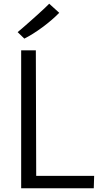

<svg xmlns="http://www.w3.org/2000/svg" viewBox="-20 -1014 554 1034"><path d="M94 0V-743H173L175 -67H487L485 0ZM111 -806 75 -841Q81.5 -846 98.8 -861Q116 -876 138.5 -895.8Q161 -915.5 183 -935.5Q205 -955.5 222 -971.5Q239 -987.5 245 -994L299 -945Q261 -906 208.5 -867.2Q156 -828.5 111 -806Z"/></svg>

Font: Merriweather Sans Light
Style: Regular
Weight: 300
Designer: Eben Sorkin
Foundry: Eben Sorkin
Version: Version 2.001; ttfautohint (v1.8.3)